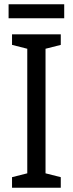

<svg xmlns="http://www.w3.org/2000/svg" viewBox="-20 -874 340 894"><path d="M279 -854H20V-789H279ZM263 0V-49L192 -67V-647L263 -665V-714H36V-665L107 -647V-67L36 -49V0Z"/></svg>

Font: Noto Sans Georgian Condensed
Style: Regular
Weight: 400
Width: 3
Designer: Monotype Design Team, Akaki Razmadze
Foundry: Google LLC
Version: Version 2.005